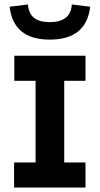

<svg xmlns="http://www.w3.org/2000/svg" viewBox="-20 -838 445 858"><path d="M44 -589H362V-477H267V-112H362V0H43V-112H139V-477H44ZM202 -661Q40 -661 23 -808L105 -818Q110 -739 202 -739Q296 -739 301 -818L383 -808Q366 -661 202 -661Z"/></svg>

Font: Podkova ExtraBold
Style: Regular
Weight: 800
Designer: Ilya Yudin
Foundry: Cyreal (www.cyreal.org)
Version: Version 2.103